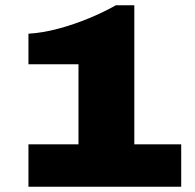

<svg xmlns="http://www.w3.org/2000/svg" viewBox="-20 -709 739 729"><path d="M88 0V-161H278V-465H88V-581Q141 -584 201 -600Q261 -616 318.5 -640Q376 -664 420 -689H490V-161H668V0Z"/></svg>

Font: Archivo SemiBold SemiExpanded Black
Style: Regular
Weight: 900
Width: 6
Version: Version 2.001